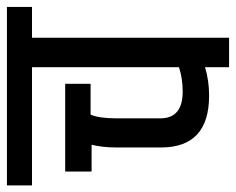

<svg xmlns="http://www.w3.org/2000/svg" viewBox="-114 -612 696 567"><g transform="rotate(-90 234.5 -328.0)"><path d="M83 -332Q83 -374 91 -406H12V-484H271V-409H180Q169 -384 169 -331V-203Q169 -137 248 -137Q287 -137 320 -148V-582H-29V-656H498V-582H407V0H320V-71Q281 -59 236 -59Q83 -59 83 -201Z"/></g></svg>

Font: Khand Medium
Style: Regular
Weight: 500
Designer: Devanagari: Sanchit Sawaria, Jyotish Sonowal; Latin: Satya Rajpurohit
Foundry: Indian Type Foundry
Version: Version 1.100;PS 1.0;hotconv 1.0.78;makeotf.lib2.5.61930; tt